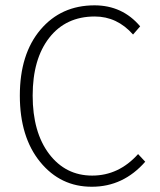

<svg xmlns="http://www.w3.org/2000/svg" viewBox="-20 -691 604 723"><path d="M326.2 12.2Q208 12.7 131.3 -81.1Q54.7 -174.8 54.7 -331.1Q54.7 -487.3 132.3 -579.1Q210 -670.9 335.9 -670.9Q440.9 -670.9 507.8 -591.8L481 -561Q420.9 -628.9 336.9 -628.9Q228 -628.9 165.5 -548.8Q103 -468.8 103 -331.1Q103 -193.4 165 -111.3Q227.1 -29.8 327.1 -29.8Q427.2 -29.8 500 -110.8L526.9 -82Q444.3 12.2 326.2 12.2Z"/></svg>

Font: SourceSansPro-Light
Style: Regular
Weight: 300
Designer: Paul D. Hunt
Foundry: Adobe Systems Incorporated
Version: Version 2.020;PS 2.0;hotconv 1.0.86;makeotf.lib2.5.63406